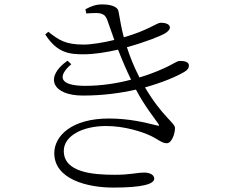

<svg xmlns="http://www.w3.org/2000/svg" viewBox="-20 -806 1040 870"><path d="M689 -238C640 -250 568 -269 473 -269C306 -269 226 -191 226 -112C226 6 375 44 493 44C626 44 679 28 679 3C679 -12 661 -24 634 -24C599 -24 572 -14 501 -14C402 -14 269 -24 269 -122C269 -190 353 -235 461 -235C544 -235 624 -209 662 -191C698 -174 713 -157 736 -157C758 -157 773 -200 773 -226C773 -249 715 -278 637 -410C716 -432 777 -458 815 -480C832 -490 836 -499 836 -509C836 -524 819 -530 797 -530C779 -530 772 -518 717 -494C688 -481 652 -467 612 -455C586 -505 568 -552 555 -592C639 -615 711 -644 730 -656C743 -665 750 -673 750 -682C749 -698 727 -703 708 -703C691 -703 650 -668 541 -637C530 -677 524 -718 517 -754C513 -779 475 -786 443 -786C416 -786 395 -779 367 -764L371 -745C386 -746 401 -747 418 -747C449 -746 459 -735 467 -713L498 -625C449 -613 394 -604 359 -604C277 -604 247 -624 199 -662L185 -650C239 -565 296 -560 359 -560C407 -560 462 -569 515 -581C534 -532 554 -486 574 -445C510 -428 439 -417 366 -417C250 -417 238 -459 303 -515L286 -531C180 -457 216 -373 356 -373C445 -373 526 -384 596 -400C635 -326 679 -272 696 -247C703 -237 703 -234 689 -238Z"/></svg>

Font: Noto Serif JP Light
Style: Regular
Weight: 300
Designer: Ryoko NISHIZUKA 西塚涼子 (kana & ideographs); Frank Grießhammer (Latin, Greek & Cyrillic); Wenlong ZHANG 张文龙 (bopomofo); San
Foundry: Adobe
Version: Version 2.001;hotconv 1.1.0;makeotfexe 2.6.0